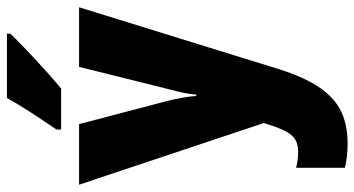

<svg xmlns="http://www.w3.org/2000/svg" viewBox="-260 -546 1046 567"><g transform="rotate(-90 263.5 -263.0)"><path d="M447 -756V-766H257C233 -722 197 -668 164 -620V-606H285C337 -649 414 -721 447 -756ZM1 -553 183 -8 181 0C158 72 143 94 96 94C80 94 64 91 51 88V232C71 237 94 240 123 240C237 240 297 181 343 35L525 -553H349L283 -288C274 -256 269 -230 267 -207H263C262 -229 256 -262 249 -290L180 -553Z"/></g></svg>

Font: Noto Sans Devanagari UI Condensed Black
Style: Regular
Weight: 900
Width: 3
Designer: Jelle Bosma - Monotype Design Team
Foundry: Monotype Imaging Inc.
Version: Version 2.004